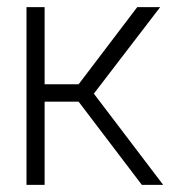

<svg xmlns="http://www.w3.org/2000/svg" viewBox="-20 -520 506 540"><path d="M182.5 -258.5 366 -500H430.5L238.5 -249.5L239.5 -262.5L439 0H379ZM54.5 -500H105.5V-283H209.5V-234H105.5V0H54.5Z"/></svg>

Font: Overused Grotesk Light
Style: Regular
Weight: 300
Designer: RandomMaerks
Version: Version 0.005